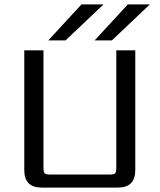

<svg xmlns="http://www.w3.org/2000/svg" viewBox="-20 -850 723 870"><path d="M177 -622V-90Q177 -70 182.5 -64.5Q188 -59 208 -59H476Q496 -59 501.5 -64.5Q507 -70 507 -90V-622H593V-79Q593 0 514 0H169Q90 0 90 -79V-622ZM559 -830H659L487 -667H409ZM349 -830H449L277 -667H199Z"/></svg>

Font: Sarpanch
Style: Regular
Weight: 400
Designer: Manushi Parikh (Devanagari and Latin), Jyotish Sonowal (Devanagari)
Foundry: Indian Type Foundry
Version: Version 2.004;PS 1.0;hotconv 1.0.78;makeotf.lib2.5.61930; tt